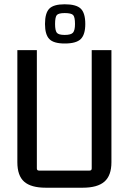

<svg xmlns="http://www.w3.org/2000/svg" viewBox="-20 -869 601 896"><path d="M378 -757Q378 -708 357 -687Q336 -666 282 -666Q230 -666 210 -687Q190 -708 190 -757Q190 -808 210 -828.5Q230 -849 282 -849Q336 -849 357 -828.5Q378 -808 378 -757ZM237 -757Q237 -727 245 -716.5Q253 -706 282 -706Q312 -706 321 -717Q330 -728 330 -757Q330 -789 321.5 -798.5Q313 -808 282 -808Q253 -808 245 -798.5Q237 -789 237 -757ZM366 7H194Q125 7 93 -21Q61 -49 61 -112V-635H152V-83Q152 -73 162 -73H398Q408 -73 408 -83V-635H500V-112Q500 -50 467.5 -21.5Q435 7 366 7Z"/></svg>

Font: Gemunu Libre Medium
Style: Regular
Weight: 500
Designer: Puspanada Ekanayake, Sola Matas, Pathum Egodawatta, Kosala Senevirathne
Foundry: mooniak
Version: Version 1.100